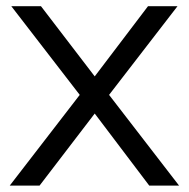

<svg xmlns="http://www.w3.org/2000/svg" viewBox="-20 -582 592 602"><path d="M322 -284.5 541.5 0H448L277 -226L104 0H10.5L230 -284.5L15.5 -562.5H108.5L277 -342.5L444 -562.5H536.5Z"/></svg>

Font: Russisch Sans
Style: Regular
Weight: 400
Designer: Michael Sharanda (font) & Cristiano Sobral (main changes)
Foundry: Michael Sharanda
Version: Version 2.00;October 25, 2020;FontCreator 13.0.0.2681 64-bit